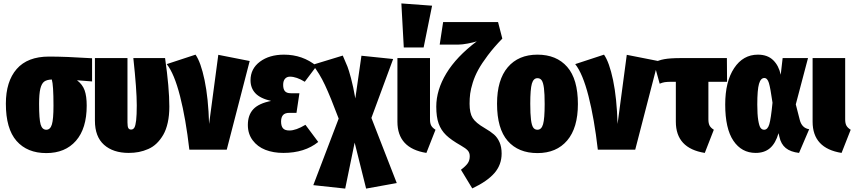

<svg xmlns="http://www.w3.org/2000/svg" viewBox="-20 -873 4982 1120"><path d="M517.1 -533.2V-397.9L429.2 -404.8Q461.4 -380.4 473.6 -346.2Q485.8 -312 485.8 -256.8Q485.8 -123.5 423.1 -51.8Q360.4 20 250 20Q138.7 20 76.4 -51Q14.2 -122.1 14.2 -268.1Q14.2 -397.9 77.4 -470.5Q140.6 -543 266.1 -543Q362.8 -543 517.1 -533.2ZM250 -116.2Q273.4 -116.2 282.7 -147Q292 -177.7 292 -256.8Q292 -377.9 282.2 -409.2Q252.9 -408.2 237.8 -397Q222.7 -385.7 215.3 -355.5Q208 -325.2 208 -267.1Q208 -177.7 217 -147Q226.1 -116.2 250 -116.2Z M942.9 -534.2Q967.8 -360.8 967.8 -251Q967.8 -199.2 958.5 -157.5Q949.2 -115.7 932.4 -86.7Q915.5 -57.6 893.8 -36.6Q872.1 -15.6 844.7 -3.7Q817.4 8.3 789.6 13.7Q761.7 19 731 19Q640.1 19 586.9 -28.3Q533.7 -75.7 533.7 -168.9V-534.2H723.6V-159.2Q723.6 -133.8 728.8 -125.5Q733.9 -117.2 744.6 -117.2Q756.8 -117.2 763.7 -128.4Q770.5 -139.6 774.2 -170.9Q777.8 -202.1 777.8 -258.8Q777.8 -350.1 757.8 -534.2Z M1120.6 -554.2Q1151.4 -510.3 1173.3 -405.8Q1195.3 -301.3 1199.7 -149.9L1253.4 -553.2L1436.5 -517.1L1302.7 0H1084.5Q1064 -179.7 1030.3 -311.8Q996.6 -443.8 952.6 -499Z M1636.7 -554.2Q1745.1 -554.2 1826.7 -487.8L1757.8 -396Q1709.5 -425.8 1671.4 -425.8Q1653.3 -425.8 1642.6 -413.6Q1631.8 -401.4 1631.8 -377.9Q1631.8 -353 1642.1 -341.1Q1652.3 -329.1 1676.8 -329.1H1726.6L1709.5 -214.8H1669.4Q1642.1 -214.8 1630.9 -201.7Q1619.6 -188.5 1619.6 -164.1Q1619.6 -137.7 1630.6 -124.8Q1641.6 -111.8 1668.5 -111.8Q1706.5 -111.8 1761.7 -145L1836.4 -44.9Q1757.3 19 1632.8 19Q1574.2 19 1528.1 1Q1481.9 -17.1 1453.9 -54.7Q1425.8 -92.3 1425.8 -144Q1425.8 -201.7 1457.5 -235.8Q1489.3 -270 1561.5 -284.2Q1498 -298.8 1469.7 -329.1Q1441.4 -359.4 1441.4 -404.8Q1441.4 -472.2 1496.3 -513.2Q1551.3 -554.2 1636.7 -554.2Z M2146.5 -185.1 2294.4 194.8 2115.7 227.1 2048.8 -41 1993.7 227.1 1807.6 207 1955.6 -181.2Q1907.7 -308.6 1875.5 -377.2Q1843.3 -445.8 1803.7 -495.1L1979.5 -548.8Q1999.5 -502.9 2007.1 -483.9Q2014.6 -464.8 2027.6 -416.7Q2040.5 -368.7 2052.7 -298.8L2088.4 -547.9L2273.4 -528.8Z M2321.3 -853 2500.5 -839.8 2451.2 -596.2H2335.4ZM2488.3 -534.2V-176.8Q2488.3 -153.3 2495.6 -140.1Q2502.9 -127 2520.5 -116.2L2467.3 19Q2298.3 -7.8 2298.3 -163.1V-534.2Z M2885.3 -744.1 2910.2 -647.9Q2861.3 -597.7 2825.7 -550.3Q2790 -502.9 2769.8 -465.8Q2749.5 -428.7 2737.8 -391.1Q2726.1 -353.5 2722.7 -326.4Q2719.2 -299.3 2719.2 -268.1Q2719.2 -213.4 2737.1 -184.8Q2754.9 -156.2 2807.1 -126Q2842.3 -105.5 2862.1 -88.1Q2881.8 -70.8 2894 -43.2Q2906.2 -15.6 2906.2 22.9Q2906.2 87.9 2864.5 136.2Q2822.8 184.6 2734.9 226.1L2668.9 117.2Q2696.8 96.2 2708.5 79.3Q2720.2 62.5 2720.2 38.1Q2720.2 18.1 2708.7 5.1Q2697.3 -7.8 2668.9 -23.9Q2611.8 -56.2 2582.3 -84.7Q2552.7 -113.3 2538.8 -152.1Q2524.9 -190.9 2524.9 -251Q2524.9 -347.7 2583.7 -445.1Q2642.6 -542.5 2761.2 -631.8Q2742.2 -625.5 2708.7 -619.1Q2675.3 -612.8 2652.8 -612.8H2544.9L2564.9 -744.1Z M3351.1 -266.1Q3351.1 -127 3288.6 -53.5Q3226.1 20 3115.2 20Q3003.9 20 2941.7 -51Q2879.4 -122.1 2879.4 -268.1Q2879.4 -407.2 2941.9 -480.7Q3004.4 -554.2 3115.2 -554.2Q3226.1 -554.2 3288.6 -482.9Q3351.1 -411.6 3351.1 -266.1ZM3115.2 -417Q3091.8 -417 3082.5 -384.8Q3073.2 -352.5 3073.2 -268.1Q3073.2 -208 3077.4 -175Q3081.5 -142.1 3090.3 -129.2Q3099.1 -116.2 3115.2 -116.2Q3138.7 -116.2 3147.9 -148.4Q3157.2 -180.7 3157.2 -266.1Q3157.2 -325.7 3153.1 -358.4Q3148.9 -391.1 3140.1 -404.1Q3131.3 -417 3115.2 -417Z M3503.4 -554.2Q3534.2 -510.3 3556.2 -405.8Q3578.1 -301.3 3582.5 -149.9L3636.2 -553.2L3819.3 -517.1L3685.5 0H3467.3Q3446.8 -179.7 3413.1 -311.8Q3379.4 -443.8 3335.4 -499Z M4112.3 -176.8Q4112.3 -153.3 4119.4 -140.1Q4126.5 -127 4144 -116.2L4091.3 19Q3922.4 -7.8 3922.4 -163.1V-396H3903.3Q3872.6 -396 3858.4 -393.8Q3844.2 -391.6 3828.1 -384.8L3794.4 -506.8Q3820.3 -521.5 3854.7 -527.8Q3889.2 -534.2 3954.1 -534.2H4220.2L4221.2 -396H4112.3Z M4401.4 -554.2Q4457 -554.2 4490 -522.2Q4522.9 -490.2 4534.2 -437L4545.4 -534.2H4693.4L4622.1 -264.2L4645.5 -172.9Q4657.7 -126 4700.2 -119.1L4641.1 19Q4591.3 13.2 4563.5 -9.5Q4535.6 -32.2 4526.4 -75.2L4521.5 -96.2Q4504.4 -37.1 4471.9 -9Q4439.5 19 4388.2 19Q4306.2 19 4258.3 -51.8Q4210.4 -122.6 4210.4 -263.2Q4210.4 -397 4262.5 -475.6Q4314.5 -554.2 4401.4 -554.2ZM4438.5 -418Q4417.5 -418 4407.5 -383.8Q4397.5 -349.6 4397.5 -263.2Q4397.5 -205.1 4403.1 -171.4Q4408.7 -137.7 4416.7 -127Q4424.8 -116.2 4437.5 -116.2Q4458 -116.2 4467.5 -147.9Q4477.1 -179.7 4486.3 -273.9Q4474.1 -359.9 4465.3 -388.9Q4456.5 -418 4438.5 -418Z M4910.2 -534.2V-176.8Q4910.2 -153.3 4917.5 -140.1Q4924.8 -127 4942.4 -116.2L4889.2 19Q4720.2 -7.8 4720.2 -163.1V-534.2Z"/></svg>

Font: Fira Sans Compressed Heavy
Style: Regular
Weight: 900
Width: 1
Designer: Carrois Corporate & Edenspiekermann AG
Foundry: Carrois Corporate GbR & Edenspiekermann AG
Version: Version 4.203;PS 004.203;hotconv 1.0.88;makeotf.lib2.5.64775